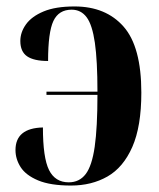

<svg xmlns="http://www.w3.org/2000/svg" viewBox="-20 -567 493 595"><path d="M200 8Q136 8 98 -8Q60 -24 44 -49Q28 -74 28 -102Q28 -170 113 -172Q113 -78 132 -40Q151 -2 193 -2Q226 -2 245.5 -27.5Q265 -53 273.5 -112.5Q282 -172 282 -273H124V-283H282Q282 -379 274 -434.5Q266 -490 248.5 -513.5Q231 -537 202 -537Q162 -537 145.5 -502Q129 -467 129 -378Q85 -378 64 -392.5Q43 -407 43 -440Q43 -467 60.5 -491.5Q78 -516 115 -531.5Q152 -547 211 -547Q308 -547 363 -484.5Q418 -422 418 -280Q418 -175 390 -111.5Q362 -48 313 -20Q264 8 200 8Z"/></svg>

Font: Noto Serif Display Condensed
Style: Bold
Weight: 700
Width: 3
Designer: Monotype Design Team
Foundry: Monotype Imaging Inc.
Version: Version 2.009